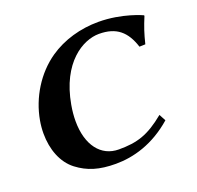

<svg xmlns="http://www.w3.org/2000/svg" viewBox="-119 -784 943 920"><g transform="rotate(-20 353.0 -324.0)"><path d="M472.9 -658C381.9 -658 293 -632.8 221.8 -584C132.1 -522.3 68.9 -419.9 49.5 -310C45.6 -288 43.7 -266 43.7 -244.6C43.7 -163.6 71.3 -89.9 126.3 -48C179.3 -7.7 236.3 10 321.1 10C410.3 10 515 -18 614.4 -105L596.4 -139C508.7 -67 450.7 -50 357.7 -50C267.1 -50 208.4 -125.2 208.4 -248.3C208.4 -273.3 210.8 -300.3 215.9 -329C251.7 -532 374.2 -603 456.2 -603C546.2 -603 591.8 -561 618.3 -479L648.5 -480C661.1 -531 670.9 -560.7 691.4 -610L690 -613C690 -613 594.9 -658 472.9 -658Z"/></g></svg>

Font: Linux Biolinum O 
Style: Bold Italic
Weight: 700
Designer: Philipp H. Poll
Foundry: Philipp H. Poll
Version: Version 1.3.2